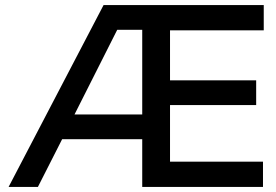

<svg xmlns="http://www.w3.org/2000/svg" viewBox="-20 -740 1092 760"><path d="M543 0H1021V-100H653V-324H994V-422H653V-620H1024V-720H390L14 0H130L226 -189H543ZM275 -287 444 -622H543V-287Z"/></svg>

Font: Aspekta 500
Style: Regular
Weight: 500
Designer: Ivo Dolenc
Version: Version 2.100